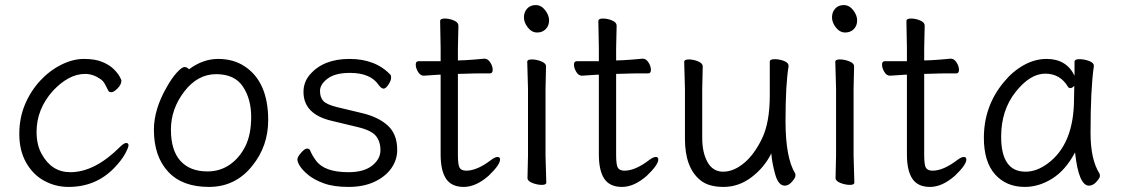

<svg xmlns="http://www.w3.org/2000/svg" viewBox="-20 -718 4413 756"><path d="M429 -56Q357 18 250 18Q198 18 153.5 -6.5Q109 -31 82.5 -78.5Q56 -126 56 -190Q56 -254 78.5 -307Q101 -360 138 -400Q175 -440 221 -463Q267 -486 310.5 -486Q354 -486 382 -474.5Q410 -463 426.5 -447Q443 -431 450.5 -417.5Q458 -404 458 -401Q458 -385 443 -370Q428 -355 419 -355Q410 -355 407 -360Q400 -374 393 -387Q386 -400 375 -407Q346 -427 315 -427Q251 -427 188 -360Q124 -288 124 -199Q124 -147 144 -112Q183 -40 257 -40Q353 -40 453 -140Q468 -155 477 -155Q486 -155 486 -146Q486 -137 472 -111.5Q458 -86 429 -56Z M797 -43Q846 -43 884.5 -69.5Q923 -96 946 -142Q969 -188 969 -258Q969 -328 936.5 -377Q904 -426 831 -426Q758 -426 705.5 -357.5Q653 -289 653 -207.5Q653 -126 690.5 -84.5Q728 -43 797 -43ZM724 -445Q779 -486 839 -486Q899 -486 943 -457Q1036 -396 1036 -245Q1036 -143 974 -66Q908 18 802.5 18Q697 18 641.5 -42.5Q586 -103 586 -207Q586 -287 636 -374Q656 -410 676 -432Q696 -454 706.5 -454Q717 -454 724 -445Z M1287 -242Q1175 -268 1175 -356Q1175 -395 1200 -424Q1253 -486 1356 -486Q1459 -486 1518 -423Q1520 -421 1520 -411Q1520 -401 1509.5 -385Q1499 -369 1490.5 -369Q1482 -369 1472 -382Q1440 -431 1358 -431Q1300 -431 1270 -408.5Q1240 -386 1240 -360Q1240 -334 1253.5 -320Q1267 -306 1308 -296L1404 -273Q1469 -258 1506.5 -224Q1544 -190 1544 -128Q1544 -88 1520.5 -55Q1497 -22 1454 -2Q1411 18 1352.5 18Q1294 18 1255.5 4Q1217 -10 1194 -29Q1171 -48 1161 -64Q1151 -80 1151 -90Q1151 -100 1165.5 -116.5Q1180 -133 1189 -133Q1198 -133 1201 -126Q1209 -106 1224 -86Q1257 -40 1352 -40Q1413 -40 1445.5 -66Q1478 -92 1478 -126.5Q1478 -161 1460 -183Q1442 -205 1387 -218Z M1785 -617 1783 -528V-480L1811 -481Q1847 -483 1887 -487H1888Q1901 -487 1910.5 -472Q1920 -457 1920 -443Q1920 -429 1909 -429H1870Q1842 -429 1822 -428L1783 -427V-108Q1783 -68 1790 -57Q1797 -46 1816 -46Q1858 -46 1912 -87Q1929 -100 1939 -100Q1949 -100 1949 -90Q1949 -69 1904 -26Q1854 18 1806 18Q1758 18 1736.5 -14Q1715 -46 1715 -110V-424H1710Q1709 -424 1649 -420H1648Q1635 -420 1626 -435Q1617 -450 1617 -463.5Q1617 -477 1628 -477H1715V-528L1713 -635Q1713 -645 1731 -645Q1749 -645 1767 -637.5Q1785 -630 1785 -617Z M2057 -17 2059 -105V-368L2056 -475Q2056 -484 2074 -484Q2092 -484 2111 -476.5Q2130 -469 2130 -457L2128 -368V-105L2131 1Q2131 10 2113.5 10Q2096 10 2076.5 2.5Q2057 -5 2057 -17ZM2089.5 -698Q2111 -698 2126.5 -678Q2142 -658 2142 -637.5Q2142 -617 2129 -603.5Q2116 -590 2095 -590Q2074 -590 2058.5 -609.5Q2043 -629 2043 -649.5Q2043 -670 2055.5 -684Q2068 -698 2089.5 -698Z M2408 -617 2406 -528V-480L2434 -481Q2470 -483 2510 -487H2511Q2524 -487 2533.5 -472Q2543 -457 2543 -443Q2543 -429 2532 -429H2493Q2465 -429 2445 -428L2406 -427V-108Q2406 -68 2413 -57Q2420 -46 2439 -46Q2481 -46 2535 -87Q2552 -100 2562 -100Q2572 -100 2572 -90Q2572 -69 2527 -26Q2477 18 2429 18Q2381 18 2359.5 -14Q2338 -46 2338 -110V-424H2333Q2332 -424 2272 -420H2271Q2258 -420 2249 -435Q2240 -450 2240 -463.5Q2240 -477 2251 -477H2338V-528L2336 -635Q2336 -645 2354 -645Q2372 -645 2390 -637.5Q2408 -630 2408 -617Z M2747 -456 2745 -368V-175Q2745 -117 2766 -79.5Q2787 -42 2827.5 -42Q2868 -42 2908.5 -75Q2949 -108 2980 -171.5Q3011 -235 3011 -342V-475Q3011 -485 3030 -485Q3049 -485 3067 -478Q3085 -471 3085 -459V-457Q3073 -385 3073 -241Q3073 -97 3111 -35Q3112 -33 3112 -25.5Q3112 -18 3098.5 -2.5Q3085 13 3070 13Q3045 13 3032.5 -31Q3020 -75 3017 -114Q2990 -59 2939.5 -20.5Q2889 18 2829 18Q2769 18 2737 -9Q2677 -58 2677 -171V-368L2674 -474Q2674 -484 2692 -484Q2710 -484 2728.5 -476.5Q2747 -469 2747 -456Z M3270 -17 3272 -105V-368L3269 -475Q3269 -484 3287 -484Q3305 -484 3324 -476.5Q3343 -469 3343 -457L3341 -368V-105L3344 1Q3344 10 3326.5 10Q3309 10 3289.5 2.5Q3270 -5 3270 -17ZM3302.5 -698Q3324 -698 3339.5 -678Q3355 -658 3355 -637.5Q3355 -617 3342 -603.5Q3329 -590 3308 -590Q3287 -590 3271.5 -609.5Q3256 -629 3256 -649.5Q3256 -670 3268.5 -684Q3281 -698 3302.5 -698Z M3621 -617 3619 -528V-480L3647 -481Q3683 -483 3723 -487H3724Q3737 -487 3746.5 -472Q3756 -457 3756 -443Q3756 -429 3745 -429H3706Q3678 -429 3658 -428L3619 -427V-108Q3619 -68 3626 -57Q3633 -46 3652 -46Q3694 -46 3748 -87Q3765 -100 3775 -100Q3785 -100 3785 -90Q3785 -69 3740 -26Q3690 18 3642 18Q3594 18 3572.5 -14Q3551 -46 3551 -110V-424H3546Q3545 -424 3485 -420H3484Q3471 -420 3462 -435Q3453 -450 3453 -463.5Q3453 -477 3464 -477H3551V-528L3549 -635Q3549 -645 3567 -645Q3585 -645 3603 -637.5Q3621 -630 3621 -617Z M3922 -180Q3922 -42 4018 -42Q4062 -42 4105 -74Q4209 -150 4209 -330Q4209 -355 4210 -380Q4201 -371 4195 -371Q4189 -371 4186 -375Q4155 -428 4095.5 -428Q4036 -428 3979 -356Q3922 -284 3922 -180ZM4268 13Q4227 13 4213 -118Q4176 -48 4123.5 -15Q4071 18 4015 18Q3942 18 3898 -31.5Q3854 -81 3854 -175Q3854 -300 3932 -394Q3967 -437 4011 -461.5Q4055 -486 4101 -486Q4179 -486 4211 -420V-475Q4211 -485 4230 -485Q4249 -485 4268 -478Q4287 -471 4287 -459V-457Q4274 -368 4274 -195Q4274 -90 4309 -35Q4311 -31 4311 -24.5Q4311 -18 4297.5 -2.5Q4284 13 4268 13Z"/></svg>

Font: ToneOZ-Pinyin-WenKai-Regular
Style: Regular
Weight: 400
Designer: Fontworks Inc.
Foundry: ToneOZ
Version: Version 0.240331